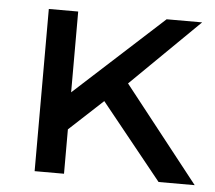

<svg xmlns="http://www.w3.org/2000/svg" viewBox="-44 -577 701 625"><g transform="rotate(5 307.0 -265.0)"><path d="M297 -247 187 -145V0H91V-530H187V-266L476 -530H592L369 -311L614 0H496Z"/></g></svg>

Font: APTA Sans Medium
Style: Bold
Weight: 500
Version: Version 7.200